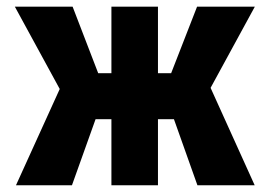

<svg xmlns="http://www.w3.org/2000/svg" viewBox="-20 -548 793 568"><path d="M494.6 -195.3H447.3V0H309.6V-195.3H262.7L192.9 0H27.3L156.7 -284.7L23.9 -528.3H194.8L270.5 -331.5H309.6V-528.3H447.3V-331.5H486.3L563 -528.3H733.9L603 -288.1L733.4 0H564Z"/></svg>

Font: Roboto Condensed
Style: Bold
Weight: 700
Designer: Google
Version: Version 2.134; 2016